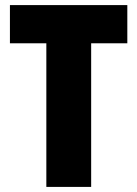

<svg xmlns="http://www.w3.org/2000/svg" viewBox="-20 -734 539 754"><path d="M338 0H162V-564H19V-714H480V-564H338Z"/></svg>

Font: Noto Sans Myanmar UI Condensed Black
Style: Regular
Weight: 900
Width: 3
Designer: Monotype Design Team
Foundry: Monotype Imaging Inc.
Version: Version 2.103; ttfautohint (v1.8.4.7-5d5b)